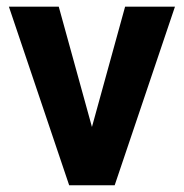

<svg xmlns="http://www.w3.org/2000/svg" viewBox="-20 -548 545 568"><path d="M153.8 -528.3H6.3L184.6 0H319.3L497.6 -528.3H350.1L252 -172.4Z"/></svg>

Font: Roboto
Style: Bold
Weight: 700
Designer: Google
Version: Version 2.137; 2017